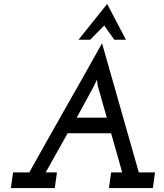

<svg xmlns="http://www.w3.org/2000/svg" viewBox="-20 -951 828 971"><path d="M522 -931Q546 -886 569.5 -840.5Q593 -795 617 -750H558L507 -822Q490 -804 471.5 -786Q453 -768 436 -750H377Q413 -795 449.5 -840.5Q486 -886 522 -931ZM46 -79H128Q220 -244 312 -405.5Q404 -567 496 -732Q543 -567 589 -405.5Q635 -244 682 -79H764L753 0H531L542 -79H598Q584 -129 570 -178Q556 -227 542 -277H322L211 -79H268L257 0H35ZM368 -356H520L475 -515L470 -548Q458 -521 456 -517.5Q454 -514 449 -505Q434 -478 410 -433Q386 -388 368 -356Z"/></svg>

Font: Josefin Slab
Style: Bold Italic
Weight: 700
Italic angle: -12°
Designer: Santiago Orozco
Foundry: Typemade
Version: Version 2.000